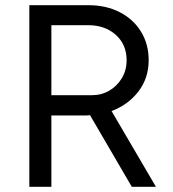

<svg xmlns="http://www.w3.org/2000/svg" viewBox="-20 -720 666 740"><path d="M93 0V-700H321Q389 -700 441.5 -673Q494 -646 523.5 -598Q553 -550 553 -488Q553 -419 513.5 -367.5Q474 -316 410 -292L581 0H488L327 -276Q320 -275 313 -275Q306 -275 299 -275H178V0ZM178 -353H333Q371 -353 401 -370.5Q431 -388 449.5 -418.5Q468 -449 468 -488Q468 -548 426.5 -585.5Q385 -623 319 -623H178Z"/></svg>

Font: Figtree
Style: Regular
Weight: 400
Designer: Erik Kennedy
Foundry: Erik Kennedy
Version: Version 2.002